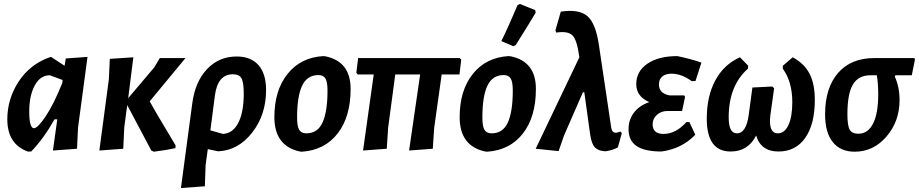

<svg xmlns="http://www.w3.org/2000/svg" viewBox="-20 -758 4652 972"><path d="M120 9Q17 -29 17 -154Q17 -258 75 -346Q133 -434 234 -469H240L307 -425L313 -462L423 -470L375 -112L370 -5L248 4L270 -154H256Q203 -59 138 9ZM128 -194Q128 -109 152 -109Q171 -109 211.5 -169.5Q252 -230 295 -337L297 -353L232 -377Q184 -377 156 -325.5Q128 -274 128 -194Z M483 4 531 -356 536 -460 655 -468 629 -261 761 -417 789 -464H919L738 -245Q763 -198 869 -22L868 -8Q829 1 759 10L746 4L624 -226L609 -112L604 -5Z M896 194 953 -232Q967 -343 1027.5 -407.5Q1088 -472 1178 -472Q1250 -472 1288.5 -428.5Q1327 -385 1327 -302Q1327 -176 1256 -86Q1185 4 1084 8L1032 -3L1021 77L1017 185ZM1068 -275 1045 -98 1109 -80Q1159 -83 1186.5 -136.5Q1214 -190 1214 -285Q1214 -341 1202.5 -361.5Q1191 -382 1159 -382Q1082 -382 1068 -275Z M1616 -474 1627 -473Q1755 -447 1755 -308Q1755 -167 1689.5 -82.5Q1624 2 1509 10L1498 9Q1369 -19 1369 -165Q1369 -300 1435.5 -383.5Q1502 -467 1616 -474ZM1592 -378Q1535 -378 1509.5 -324Q1484 -270 1484 -163Q1484 -119 1494.5 -101Q1505 -83 1531 -83Q1588 -83 1613 -138Q1638 -193 1638 -300Q1638 -343 1627.5 -360.5Q1617 -378 1592 -378Z M1818 4 1872 -381H1791L1784 -390L1793 -464H2307L2315 -456L2306 -381H2216L2178 -110L2171 -5L2051 4L2107 -381H1981L1945 -112L1938 -5Z M2600 -732 2612 -738 2689 -707 2692 -694Q2670 -656 2591 -530L2579 -524L2518 -550Q2553 -620 2600 -732ZM2554 -474 2565 -473Q2693 -447 2693 -308Q2693 -167 2627.5 -82.5Q2562 2 2447 10L2436 9Q2307 -19 2307 -165Q2307 -300 2373.5 -383.5Q2440 -467 2554 -474ZM2530 -378Q2473 -378 2447.5 -324Q2422 -270 2422 -163Q2422 -119 2432.5 -101Q2443 -83 2469 -83Q2526 -83 2551 -138Q2576 -193 2576 -300Q2576 -343 2565.5 -360.5Q2555 -378 2530 -378Z M2808 7 2692 -5 2913 -468 2912 -474Q2901 -556 2878 -579Q2855 -602 2796 -593L2792 -605L2819 -699Q2911 -713 2953.5 -676.5Q2996 -640 3012 -530L3074 -114Q3077 -93 3087.5 -88Q3098 -83 3121 -92L3128 -84L3108 -12Q3082 3 3044 8Q3009 6 2992 -11.5Q2975 -29 2968 -75L2938 -291H2931L2835 -71Z M3329 9Q3244 9 3203 -18.5Q3162 -46 3162 -104Q3162 -152 3189.5 -188Q3217 -224 3267 -241Q3201 -270 3201 -332Q3201 -397 3257.5 -435.5Q3314 -474 3409 -474Q3481 -459 3531 -441L3501 -348L3482 -347Q3430 -385 3380 -385Q3350 -385 3333 -371Q3316 -357 3316 -330Q3316 -285 3370 -275H3444L3448 -267L3433 -196H3358Q3327 -196 3305.5 -176.5Q3284 -157 3284 -129Q3284 -80 3339 -80Q3401 -80 3455 -140H3470L3500 -76Q3432 -5 3329 9Z M3679 9Q3558 9 3558 -157Q3558 -271 3601.5 -351.5Q3645 -432 3726 -468L3768 -425L3766 -410Q3669 -324 3669 -164Q3669 -83 3710 -83Q3759 -83 3771 -181L3789 -315L3890 -320L3899 -311L3880 -175Q3869 -83 3918 -83Q3952 -83 3971.5 -125Q3991 -167 3991 -241Q3991 -344 3943 -410V-425L3993 -468Q4051 -437 4078 -385.5Q4105 -334 4105 -252Q4105 -129 4056.5 -60Q4008 9 3921 9Q3832 9 3808 -72Q3767 9 3679 9Z M4307 10Q4235 10 4196 -38.5Q4157 -87 4157 -179Q4157 -313 4222.5 -388.5Q4288 -464 4406 -464H4609L4612 -457L4596 -377H4513L4510 -370Q4534 -318 4534 -251Q4534 -144 4468 -67Q4402 10 4307 10ZM4325 -81Q4374 -81 4400 -132.5Q4426 -184 4426 -281Q4426 -334 4419 -377H4387Q4326 -377 4298 -330.5Q4270 -284 4270 -179Q4270 -122 4281.5 -101.5Q4293 -81 4325 -81Z"/></svg>

Font: Alegreya Sans
Style: Bold Italic
Weight: 700
Italic angle: -7°
Designer: Juan Pablo del Peral
Foundry: Huerta Tipografica
Version: Version 2.007